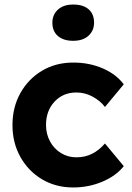

<svg xmlns="http://www.w3.org/2000/svg" viewBox="-20 -817 584 847"><path d="M303 10Q226 10 165.5 -26Q105 -62 70 -124.5Q35 -187 35 -265Q35 -344 70 -406.5Q105 -469 165.5 -505Q226 -541 303 -541Q374 -541 433 -515.5Q492 -490 526 -445L443 -345Q423 -372 389 -390.5Q355 -409 317 -409Q258 -409 220.5 -368.5Q183 -328 183 -266Q183 -226 200.5 -193.5Q218 -161 248.5 -142Q279 -123 317 -123Q356 -123 387 -139Q418 -155 443 -184L526 -84Q492 -41 431.5 -15.5Q371 10 303 10ZM303 -637Q260 -637 235.5 -658Q211 -679 211 -717Q211 -752 235.5 -774.5Q260 -797 303 -797Q347 -797 371 -776Q395 -755 395 -717Q395 -682 370.5 -659.5Q346 -637 303 -637Z"/></svg>

Font: Readex Pro bold
Style: Bold
Weight: 700
Designer: Bonnie Shaver-Troup, Thomas Jockin
Foundry: Lexend
Version: Version 1.200; ttfautohint (v1.8.3)